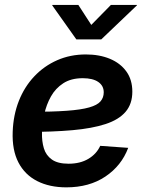

<svg xmlns="http://www.w3.org/2000/svg" viewBox="-20 -766 604 797"><path d="M255.4 11.7Q185.5 11.7 134.3 -14.4Q83 -40.5 56.4 -91.8Q29.8 -143.1 32.7 -219.2Q35.2 -288.6 58.3 -347.2Q81.5 -405.8 122.3 -449Q163.1 -492.2 217.5 -516.1Q272 -540 336.4 -540Q392.6 -540 436 -522Q479.5 -503.9 504.4 -469.5Q529.3 -435.1 529.3 -385.3Q529.3 -334.5 501.2 -301.8Q473.1 -269 418 -251Q362.8 -232.9 281 -225.6Q199.2 -218.3 91.8 -218.3L106 -301.8Q197.8 -301.8 257.3 -306.2Q316.9 -310.5 350.3 -320.1Q383.8 -329.6 397.2 -345.2Q410.6 -360.8 410.6 -382.8Q410.6 -410.2 387.9 -425.8Q365.2 -441.4 323.7 -441.4Q274.9 -441.4 242.7 -420.4Q210.4 -399.4 191.4 -365.5Q172.4 -331.5 163.8 -292Q155.3 -252.4 154.3 -215.3Q153.3 -179.7 162.1 -150.4Q170.9 -121.1 195.3 -103.8Q219.7 -86.4 264.6 -86.4Q313 -86.4 346.9 -106.7Q380.9 -127 396 -160.6L512.2 -152.3Q484.4 -78.1 417.5 -33.2Q350.6 11.7 255.4 11.7ZM305.2 -745.6 358.9 -662.6 440.4 -745.6H548.8L548.3 -743.7L400.4 -602.5H296.9L196.8 -743.7L197.3 -745.6Z"/></svg>

Font: Inter 24pt SemiBold
Style: Italic
Weight: 600
Italic angle: -9.3988°
Designer: Rasmus Andersson
Foundry: rsms
Version: Version 4.001;git-66647c0bb